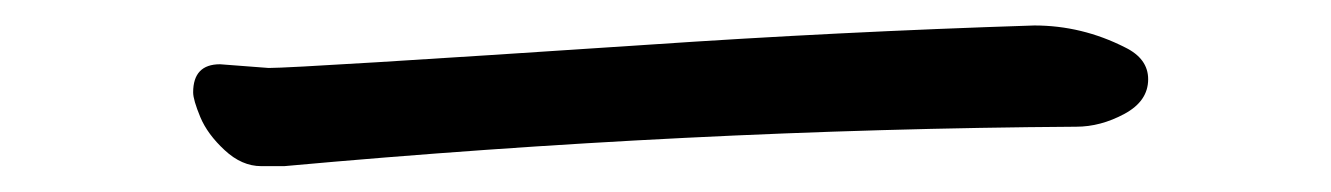

<svg xmlns="http://www.w3.org/2000/svg" viewBox="-20 -413 1040 150"><path d="M202.1 -283.2H184.1Q168.9 -283.2 155.5 -295.7Q142.1 -308.1 136.5 -321.5Q130.9 -335 130.9 -340.8Q130.9 -362.8 151.9 -362.8L189.9 -359.9Q212.9 -359.9 483.9 -377.9Q634.8 -388.2 788.1 -393.1Q825.2 -393.1 858.9 -376Q877 -367.2 877 -351.1Q877 -334 858.4 -324Q839.8 -314 820.8 -314Q519 -312 202.1 -283.2Z"/></svg>

Font: LXGW WenKai Mono GB Screen
Style: Regular
Weight: 400
Monospace: yes
Designer: LXGW / Fontworks Inc.
Foundry: LXGW / Fontworks Inc.
Version: Version 1.510;January 18,2025